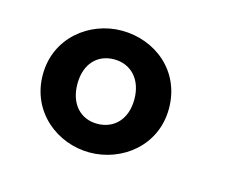

<svg xmlns="http://www.w3.org/2000/svg" viewBox="-58 -792 639 504"><g transform="rotate(15 261.0 -540.5)"><path d="M218 -375C306 -375 390 -439 390 -540C390 -643 308 -706 218 -706C131 -706 47 -642 47 -541C47 -439 131 -375 218 -375ZM218 -453C173 -453 141 -486 141 -541C141 -596 173 -628 218 -628C263 -628 296 -595 296 -540C296 -485 263 -453 218 -453Z"/></g></svg>

Font: Fira Sans Medium
Style: Regular
Weight: 500
Designer: Carrois Corporate & Edenspiekermann AG
Foundry: Carrois Corporate GbR & Edenspiekermann AG
Version: Version 4.203